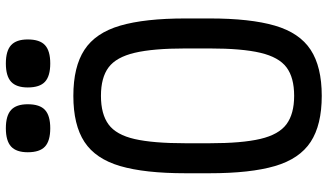

<svg xmlns="http://www.w3.org/2000/svg" viewBox="-246 -832 1093 640"><g transform="rotate(-90 300.0 -512.5)"><path d="M300 14Q203 14 146.5 -23Q90 -60 66 -142Q42 -224 42 -360V-440Q42 -576 66 -658Q90 -740 146.5 -777Q203 -814 300 -814Q397 -814 453.5 -777Q510 -740 534 -658Q558 -576 558 -440V-360Q558 -224 534 -142Q510 -60 453.5 -23Q397 14 300 14ZM300 -78Q361 -78 395 -103.5Q429 -129 443.5 -190.5Q458 -252 458 -360V-440Q458 -548 443.5 -609.5Q429 -671 395 -696.5Q361 -722 300 -722Q239 -722 204.5 -696.5Q170 -671 156 -609.5Q142 -548 142 -440V-360Q142 -252 156.5 -190.5Q171 -129 205.5 -103.5Q240 -78 300 -78ZM408 -891Q366 -891 347 -908.5Q328 -926 328 -966Q328 -1004 347 -1021.5Q366 -1039 408 -1039Q450 -1039 469 -1021.5Q488 -1004 488 -966Q488 -926 469 -908.5Q450 -891 408 -891ZM192 -891Q150 -891 131 -908.5Q112 -926 112 -966Q112 -1004 131 -1021.5Q150 -1039 192 -1039Q234 -1039 253 -1021.5Q272 -1004 272 -966Q272 -926 253 -908.5Q234 -891 192 -891Z"/></g></svg>

Font: Victor Mono Thin
Style: Bold
Weight: 700
Monospace: yes
Version: Version 1.561;gftools[0.9.30]